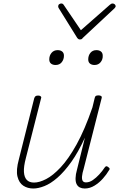

<svg xmlns="http://www.w3.org/2000/svg" viewBox="-20 -1062 686 1099"><path d="M171 17Q138 17 113.5 1Q89 -15 80 -51.5Q71 -88 88 -150L176 -500Q179 -508 183.5 -511.5Q188 -515 199 -515Q208 -515 213 -510.5Q218 -506 215 -499L128 -157Q115 -108 117 -77.5Q119 -47 133.5 -32Q148 -17 175 -17Q205 -17 244 -37Q283 -57 327.5 -104.5Q372 -152 418.5 -235.5Q465 -319 509 -447L522 -501Q524 -510 528.5 -513Q533 -516 544 -516Q553 -516 558.5 -512.5Q564 -509 562 -501L459 -96Q451 -70 449.5 -52.5Q448 -35 453.5 -26.5Q459 -18 472 -18Q492 -18 511 -31Q530 -44 548 -63.5Q566 -83 579 -103Q584 -110 588.5 -110.5Q593 -111 599 -106Q607 -101 607.5 -96Q608 -91 603 -86Q591 -65 569.5 -40.5Q548 -16 521 0.5Q494 17 465 17Q449 17 437 11Q425 5 418.5 -8Q412 -21 412.5 -42.5Q413 -64 421 -92L466 -274Q428 -191 388 -135Q348 -79 309 -45Q270 -11 234.5 3Q199 17 171 17ZM298 -690Q282 -690 272 -698Q262 -706 262 -722Q262 -744 275 -759.5Q288 -775 310 -775Q326 -775 336 -767Q346 -759 346 -743Q346 -722 333.5 -706Q321 -690 298 -690ZM521 -690Q505 -690 495 -698Q485 -706 485 -722Q485 -744 497.5 -759.5Q510 -775 532 -775Q548 -775 558 -767Q568 -759 568 -743Q569 -722 556 -706Q543 -690 521 -690ZM624 -1042Q631 -1042 636.5 -1037.5Q642 -1033 642 -1026Q642 -1023 640 -1020.5Q638 -1018 635 -1014L454 -845Q450 -839 446 -837.5Q442 -836 437 -836Q434 -836 430.5 -837.5Q427 -839 422 -845L317 -1014Q315 -1016 314 -1019.5Q313 -1023 313 -1026Q313 -1034 319 -1038Q325 -1042 330 -1042Q335 -1042 338 -1040.5Q341 -1039 344 -1035L443 -889L608 -1034Q614 -1039 617 -1040.5Q620 -1042 624 -1042Z"/></svg>

Font: Playwrite IS Thin
Style: Regular
Weight: 250
Designer: Veronika Burian, José Scaglione
Foundry: TypeTogether
Version: Version 1.002